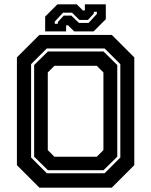

<svg xmlns="http://www.w3.org/2000/svg" viewBox="-20 -860 693 880"><path d="M160.5 0 57.5 -103V-597L160.5 -700H492.5L595.5 -597V-103L492.5 0ZM229.5 -141.5H423.5L454 -172V-528L423.5 -558.5H229.5L199 -528V-172ZM194.5 -66H459.5L531.5 -138V-566L459.5 -638H194.5L122.5 -566V-138ZM199.5 -80 136.5 -142V-562L199.5 -624H454.5L517.5 -562V-142L454.5 -80ZM187 -716V-784L243 -840H332L360 -812H369V-840H465V-772L409 -716H320L292 -744H283V-716ZM231 -751H245V-759L272 -788.5H307L342 -755H386L424 -796V-806H410V-798L383 -768.5H344L310 -802H269L231 -761Z"/></svg>

Font: Tourney Thin
Style: Regular
Weight: 100
Designer: Tyler Finck
Foundry: Etcetera Type Co
Version: Version 1.015